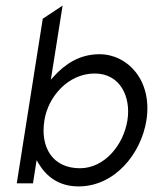

<svg xmlns="http://www.w3.org/2000/svg" viewBox="-20 -656 547 687"><path d="M98 0 111 -83 118 -71C145 -26 189 11 261 11C391 11 485 -106 504 -226C526 -368 437 -462 336 -462C265 -462 213 -427 173 -383L162 -371L204 -636L133 -589L40 0ZM319 -393C411 -393 449 -308 436 -226C422 -137 354 -54 266 -54C169 -54 123 -128 139 -226C152 -309 223 -393 319 -393Z"/></svg>

Font: Charger Pro
Style: LitObl
Weight: 300
Designer: Jasper
Foundry: Cannot Into Space Fonts
Version: Version 1.09